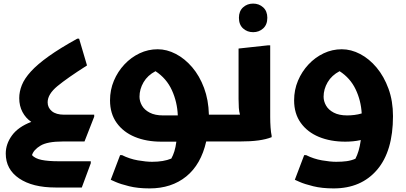

<svg xmlns="http://www.w3.org/2000/svg" viewBox="-20 -787 2260 1068"><path d="M12 67Q12 14 46.5 -33.5Q81 -81 154 -109Q123 -130 105 -164Q87 -198 87 -241Q87 -277 101.5 -313.5Q116 -350 152 -389.5Q188 -429 251 -474Q314 -519 410 -572H420L464 -423Q354 -353 299.5 -308Q245 -263 245 -218Q245 -188 268.5 -168.5Q292 -149 337 -149H504V-138L450 0H329Q244 0 205.5 23Q167 46 158 76Q175 95 211.5 102.5Q248 110 306 110H485V121L435 256H289Q161 256 86.5 205.5Q12 155 12 67Z M592 -229Q592 -287 613.5 -338Q635 -389 672 -428.5Q709 -468 756.5 -490.5Q804 -513 857 -513Q908 -513 958 -487Q1008 -461 1049 -413Q1090 -365 1115 -298Q1140 -231 1142 -149H1221V-20L1201 0H1127Q1098 128 1016 194.5Q934 261 812 261Q747 261 698.5 249Q650 237 623 225Q596 213 596 213L648 76H659Q701 97 747 105Q793 113 826 113Q890 113 933 95Q943 77 950 54.5Q957 32 961 1H877Q794 1 730 -25.5Q666 -52 629 -103.5Q592 -155 592 -229ZM887 -145H969Q966 -220 936 -285.5Q906 -351 845 -391Q801 -368 778.5 -329.5Q756 -291 756 -249Q756 -224 769.5 -200Q783 -176 812.5 -160.5Q842 -145 887 -145Z M1181 0V-129L1201 -149H1315Q1310 -165 1308.5 -187Q1307 -209 1307 -236V-517L1472 -535H1483V-186Q1483 -166 1483 -136.5Q1483 -107 1485 -78.5Q1487 -50 1491 -32V-24Q1461 -12 1418 -6Q1375 0 1312 0ZM1388 -608Q1355 -608 1332 -629Q1309 -650 1309 -688Q1309 -725 1332 -746Q1355 -767 1388 -767Q1421 -767 1444 -746Q1467 -725 1467 -688Q1467 -650 1444 -629Q1421 -608 1388 -608Z M1836 261Q1771 261 1722.5 249Q1674 237 1647 225Q1620 213 1620 213L1672 76H1683Q1725 97 1771 105Q1817 113 1850 113Q1883 113 1908.5 109.5Q1934 106 1957 96Q1967 77 1974.5 52Q1982 27 1987 -8Q1965 -3 1943 -1Q1921 1 1901 1Q1818 1 1754 -25.5Q1690 -52 1653 -103.5Q1616 -155 1616 -229Q1616 -287 1637.5 -338Q1659 -389 1696 -428.5Q1733 -468 1780.5 -490.5Q1828 -513 1881 -513Q1933 -513 1983.5 -486.5Q2034 -460 2075 -411Q2116 -362 2141 -293.5Q2166 -225 2166 -141Q2166 54 2077.5 157.5Q1989 261 1836 261ZM1780 -249Q1780 -224 1793.5 -200Q1807 -176 1836.5 -160.5Q1866 -145 1911 -145Q1930 -145 1951 -147.5Q1972 -150 1992 -156Q1988 -228 1958 -290.5Q1928 -353 1869 -391Q1825 -368 1802.5 -329.5Q1780 -291 1780 -249Z"/></svg>

Font: Kufam
Style: Bold
Weight: 700
Designer: Wael Morcos, Artur Schmal
Foundry: Original Type
Version: Version 1.300; ttfautohint (v1.8.3)